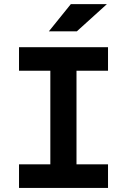

<svg xmlns="http://www.w3.org/2000/svg" viewBox="-20 -926 626 946"><path d="M73.7 0H512.2V-116.2H356.9V-577.6H512.2V-693.4H73.7V-577.6H228V-116.2H73.7ZM220.7 -771.5H358.4L506.8 -905.8H329.1Z"/></svg>

Font: Cascadia Code
Style: Bold
Weight: 700
Monospace: yes
Designer: Aaron Bell
Foundry: Saja Typeworks
Version: Version 2404.023